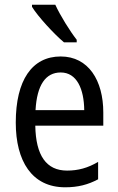

<svg xmlns="http://www.w3.org/2000/svg" viewBox="-20 -786 502 816"><path d="M215 -766H116V-757C141 -716 210 -641 252 -606H306V-617C277 -654 236 -720 215 -766ZM238 -546C116 -546 47 -445 47 -265C47 -102 115 10 257 10C311 10 354 -1 397 -24V-98C353 -72 312 -61 265 -61C177 -61 132 -125 130 -252H419V-308C419 -444 356 -546 238 -546ZM238 -478C307 -478 337 -407 338 -318H131C137 -425 174 -478 238 -478Z"/></svg>

Font: Noto Sans Ethiopic Condensed
Style: Regular
Weight: 400
Width: 3
Designer: Monotype Design Team
Foundry: Monotype Imaging Inc.
Version: Version 2.102